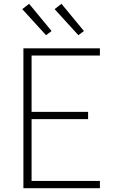

<svg xmlns="http://www.w3.org/2000/svg" viewBox="-20 -989 640 1009"><path d="M103 0V-735H505V-697H146V-401H443V-363H146V-38H505V0ZM392 -804 267 -941 303 -969 421 -826ZM222 -804 97 -941 133 -969 251 -826Z"/></svg>

Font: Zed Sans Extralight Extended
Style: Regular
Weight: 200
Width: 7
Designer: Belleve Invis
Foundry: Belleve Invis
Version: Version 1.0.0; ttfautohint (v1.8.4)